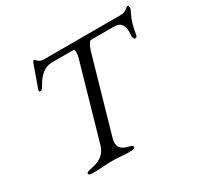

<svg xmlns="http://www.w3.org/2000/svg" viewBox="-145 -836 1039 1010"><g transform="rotate(-30 374.5 -330.5)"><path d="M327 -102Q308 -36 377 -22Q402 -17 402 -6Q402 5 372 5Q346 5 315.5 2.5Q285 0 265 0Q242 0 205.5 2.5Q169 5 144 5Q120 5 120 -6Q120 -16 157 -22Q234 -36 253 -102L383 -557Q388 -574 388 -590.5Q388 -607 379 -607H250Q186 -607 142 -524Q132 -506 123 -506Q117 -506 116 -507.5Q115 -509 115 -517Q115 -518 161 -646Q168 -666 174 -666Q177 -666 181.5 -660Q186 -654 196 -648Q206 -642 223 -642H691Q708 -642 724 -654Q740 -666 743 -666Q749 -666 749 -650Q749 -641 741 -627Q716 -581 706 -511Q703 -497 695 -497Q681 -497 681 -520L682 -525Q682 -530 682.5 -535.5Q683 -541 682.5 -549.5Q682 -558 680.5 -565.5Q679 -573 675.5 -580.5Q672 -588 666.5 -594Q661 -600 651.5 -603.5Q642 -607 630 -607H488Q474 -607 457 -557Z"/></g></svg>

Font: EB Garamond 12
Style: Italic
Weight: 400
Italic angle: -17°
Version: Version 0.016; ttfautohint (v1.8.4)